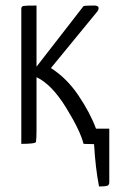

<svg xmlns="http://www.w3.org/2000/svg" viewBox="-20 -520 416 694"><path d="M327 -55H375V139Q375 149 367.5 151.5Q360 154 338 154Q325 88 320 1H319Q313 1 299.5 0.5Q286 0 282 0Q270 -48 218.5 -131.5Q167 -215 112 -241V-47Q112 -20 110 -7Q108 0 57 0V-488Q57 -497 65 -498.5Q73 -500 112 -500V-279L282 -498Q289 -500 320 -500Q344 -500 333 -480L164 -274Q221 -238 263.5 -175Q306 -112 327 -55Z"/></svg>

Font: Yanone Kaffeesatz Light
Style: Regular
Weight: 300
Designer: Yanone (Cyrillic: Daniel Pouzeot)
Foundry: Yanone
Version: Version 1.003;PS 001.003;hotconv 1.0.88;makeotf.lib2.5.64775